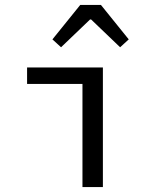

<svg xmlns="http://www.w3.org/2000/svg" viewBox="-20 -760 640 780"><path d="M315 0V-419H90V-486H398V0ZM228 -568 193 -600 306 -740H390L503 -600L468 -568L350 -681H346Z"/></svg>

Font: Source Code Variable
Style: Regular
Weight: 400
Monospace: yes
Designer: Paul D. Hunt, Teo Tuominen
Foundry: Adobe Systems Incorporated
Version: Version 1.010;hotconv 1.0.106;makeotfexe 2.5.65593